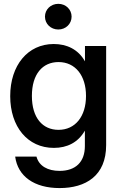

<svg xmlns="http://www.w3.org/2000/svg" viewBox="-20 -751 620 982"><path d="M284.7 210.9C418 210.9 522.9 148.4 522.9 -8.8V-515.6H414.6V-438H414.1C379.9 -498.5 321.8 -525.9 254.9 -525.9C122.1 -525.9 32.2 -417 32.2 -259.3C32.2 -103 121.1 5.4 255.4 5.4C323.2 5.4 378.9 -22 413.6 -82H414.1V-3.9C414.1 78.1 366.2 123 284.7 123C224.1 123 179.2 98.1 166.5 49.8H57.6C70.8 150.9 155.3 210.9 284.7 210.9ZM279.3 -86.9C198.2 -86.9 143.1 -147.9 143.1 -260.3C143.1 -372.6 198.2 -433.6 279.3 -433.6C364.7 -433.6 419.9 -365.2 419.9 -260.3C419.9 -155.3 364.7 -86.9 279.3 -86.9ZM278.3 -600.1C316.4 -600.1 346.2 -628.9 346.2 -666C346.2 -702.6 316.4 -731.4 278.3 -731.4C239.7 -731.4 210 -702.6 210 -666C210 -628.9 239.7 -600.1 278.3 -600.1Z"/></svg>

Font: Raveo Display Display Medium
Style: Regular
Weight: 500
Designer: Jakub Foglar, Rasmus Andersson (Inter)
Foundry: Jakubfoglar.com
Version: Version 1.100;Glyphs 3.2.3 (3260)